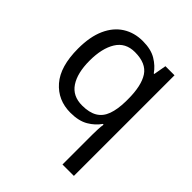

<svg xmlns="http://www.w3.org/2000/svg" viewBox="-216 -677 1047 1047"><g transform="rotate(45 307.5 -153.0)"><path d="M442 11Q442 -7 443 -31Q444 -55 447 -72H441Q418 -38 377.5 -14Q337 10 273 10Q176 10 115.5 -59.5Q55 -129 55 -267Q55 -359 83 -421Q111 -483 161 -514.5Q211 -546 276 -546Q339 -546 379 -522Q419 -498 443 -463H447L460 -536H530V240H442ZM290 -63Q345 -63 378.5 -83Q412 -103 427 -144.5Q442 -186 443 -248V-266Q443 -368 409 -420.5Q375 -473 288 -473Q216 -473 181 -416.5Q146 -360 146 -265Q146 -170 181.5 -116.5Q217 -63 290 -63Z"/></g></svg>

Font: Noto Sans Malayalam
Style: Regular
Weight: 400
Designer: Jelle Bosma - Monotype Design Team
Foundry: Monotype Imaging Inc.
Version: Version 2.103